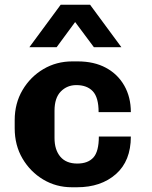

<svg xmlns="http://www.w3.org/2000/svg" viewBox="-20 -780 640 810"><path d="M283 10Q217 10 162.5 -22.5Q108 -55 75 -111Q42 -167 42 -239V-273Q42 -344 75 -400Q108 -456 163 -488.5Q218 -521 285 -521H308Q377 -521 427 -494Q477 -467 504.5 -418.5Q532 -370 532 -307H396Q396 -369 371.5 -395Q347 -421 302 -421Q263 -421 236.5 -394Q210 -367 210 -313V-198Q210 -148 234.5 -119Q259 -90 306 -90Q351 -90 374 -115.5Q397 -141 397 -204H532Q532 -101 469 -45.5Q406 10 305 10ZM104 -581 236 -760H360L492 -581H376L297 -687L219 -581Z"/></svg>

Font: Chivo Mono
Style: Bold
Weight: 700
Monospace: yes
Designer: Hector Gatti
Foundry: Omnibus-Type
Version: Version 1.008; ttfautohint (v1.8.4.7-5d5b)